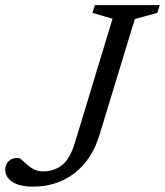

<svg xmlns="http://www.w3.org/2000/svg" viewBox="-61 -702 629 732"><path d="M318 -186.5Q303.5 -139 279 -102.2Q254.5 -65.5 221.8 -40.8Q189 -16 149.8 -3.2Q110.5 9.5 66 9.5Q12.5 9.5 -14.2 -8.8Q-41 -27 -41 -56Q-41 -74 -28.5 -87Q-16 -100 6 -100Q14 -100 22.5 -92.2Q31 -84.5 42 -74.5Q53 -64.5 68 -56.5Q83 -48.5 104 -48.5Q143.5 -48.5 174.2 -71.5Q205 -94.5 224 -156L368 -630.5L291.5 -653L300.5 -682.5H548L539 -653L453 -629.5Z"/></svg>

Font: Newsreader
Style: Italic
Weight: 400
Italic angle: -17°
Designer: Hugues Gentile
Foundry: Production Type
Version: Version 1.003